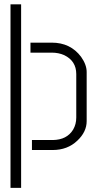

<svg xmlns="http://www.w3.org/2000/svg" viewBox="-20 -704 452 901"><path d="M29.3 177.7V-683.6H79.1V177.7ZM123 -457V-503.9H222.7Q310.5 -503.9 360.4 -437.5Q386.7 -400.4 386.7 -366.2V-135.7Q386.7 -85 342.8 -43.9Q296.9 0 226.6 0H129.9V-46.9H228.5Q293.9 -47.9 323.2 -95.7Q337.9 -121.1 337.9 -152.3V-356.4Q337.9 -418 281.2 -445.3Q254.9 -457 222.7 -457Z"/></svg>

Font: Post No Bills Jaffna
Style: Regular
Weight: 400
Designer: Kosala Senevirathne, Siva Puranthara, Lasantha Premarathna, Tharique Azeez
Foundry: Mooniak
Version: Version 1.220 ; ttfautohint (v1.6)